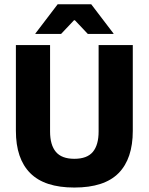

<svg xmlns="http://www.w3.org/2000/svg" viewBox="-20 -846 683 882"><path d="M321.5 15.5Q184.5 15.5 118.8 -50.8Q53 -117 53 -245V-639H210V-242Q210 -180 236.8 -148.2Q263.5 -116.5 321.5 -116.5Q380 -116.5 406.5 -148.2Q433 -180 433 -242V-639H590V-245Q590 -117 524.8 -50.8Q459.5 15.5 321.5 15.5ZM245 -826.5H399L501.5 -692V-690H383.5L324 -753H320L260.5 -690H142.5V-692Z"/></svg>

Font: Anek Bangla
Style: Bold
Weight: 700
Designer: Sulekha Rajkumar (Bangla), Yesha Goshar (Latin)
Foundry: Ek Type
Version: Version 1.003